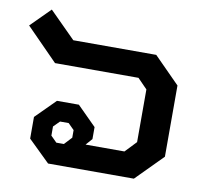

<svg xmlns="http://www.w3.org/2000/svg" viewBox="-73 -650 782 725"><g transform="rotate(10 318.0 -287.5)"><path d="M73 -81V-164L148 -239H232L305 -166V-120L283 -95H432L473 -138V-340L436 -378H116L-5 -501L69 -575L169 -475H487L586 -375V-102L485 0H156ZM202 -83 229 -112V-141L206 -164H173L150 -141V-106L173 -83Z"/></g></svg>

Font: Chakra Petch SemiBold
Style: Regular
Weight: 600
Designer: Katatrad Aksorn Co.,Ltd.
Foundry: Cadson Demak Co.,Ltd.
Version: Version 1.000; ttfautohint (v1.6)